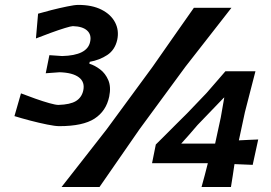

<svg xmlns="http://www.w3.org/2000/svg" viewBox="-20 -744 1080 764"><path d="M216 -242Q199.5 -242 167.5 -248.5Q135.5 -255 100.2 -264.2Q65 -273.5 37.5 -282L63.5 -372.5Q91 -362 121.2 -351.2Q151.5 -340.5 176.5 -333.5Q201.5 -326.5 212.5 -326.5Q259.5 -328 282 -341.8Q304.5 -355.5 311 -382.5Q319 -417 294.2 -436Q269.5 -455 217 -456.5Q188 -454 162 -452.5L176.5 -524.5Q200.5 -523 227.5 -521Q327 -523.5 338.5 -577Q345 -605.5 327 -622.2Q309 -639 270 -640Q263 -640 238.5 -632.5Q214 -625 182.5 -613.5Q151 -602 123 -591L131.5 -689.5Q152 -695.5 184.2 -703.8Q216.5 -712 246.8 -718.2Q277 -724.5 291.5 -724.5Q346.5 -724.5 384 -705.5Q421.5 -686.5 438 -654.8Q454.5 -623 446.5 -585.5Q437.5 -545.5 407 -525.2Q376.5 -505 337 -498L335.5 -490.5Q357 -484 378.2 -468Q399.5 -452 411 -425Q422.5 -398 414.5 -359.5Q402.5 -302 356.2 -272Q310 -242 216 -242ZM225 0Q268.5 -55.5 310.5 -109.2Q352.5 -163 404.5 -229.5L587 -478Q636.5 -548.5 674.2 -602.8Q712 -657 751.5 -713H901Q856.5 -656 814.5 -602.2Q772.5 -548.5 717.5 -478L535 -229.5Q487 -160.5 450.8 -108Q414.5 -55.5 376 0ZM782 0Q789 -25 794.8 -47Q800.5 -69 807 -94.5H585L600 -169Q615 -183.5 636.8 -205.5Q658.5 -227.5 682 -250.8Q705.5 -274 725 -293.5L802 -374Q820.5 -395.5 839.8 -417.5Q859 -439.5 877 -460.5H996.5Q985.5 -418 975 -377.2Q964.5 -336.5 954.5 -297.5L930.5 -185.5Q951.5 -186.5 971.5 -187.5Q991.5 -188.5 1007.5 -189L985.5 -88Q954.5 -89 913 -91Q909.5 -66.5 906.2 -45.2Q903 -24 899 0ZM766 -246.5Q749 -226.5 732.8 -208Q716.5 -189.5 701 -172.5H836L858.5 -276.5Q865.5 -315.5 872.5 -356.5L868.5 -353Z"/></svg>

Font: Commissioner Loud SemiBold
Style: Italic
Weight: 600
Italic angle: -12°
Designer: Kostas Bartsokas
Foundry: Kostas Bartsokas
Version: Version 1.000; ttfautohint (v1.8.3)